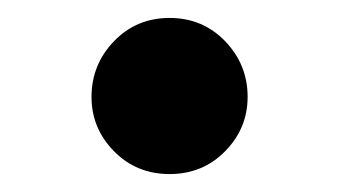

<svg xmlns="http://www.w3.org/2000/svg" viewBox="-20 -177 378 214"><path d="M169 17Q132 17 107 -8.5Q82 -34 82 -69Q82 -105 107 -131Q132 -157 169 -157Q206 -157 231 -131Q256 -105 256 -69Q256 -34 231 -8.5Q206 17 169 17Z"/></svg>

Font: Noto Serif KR ExtraLight ExtraBold
Style: Regular
Weight: 800
Version: Version 2.003-H1;hotconv 1.1.1;makeotfexe 2.6.0